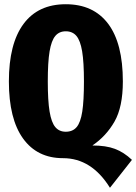

<svg xmlns="http://www.w3.org/2000/svg" viewBox="-20 -733 644 908"><path d="M604 23 500 155Q413 15 278 15Q156 15 89 -78Q22 -171 22 -348Q22 -526 91 -619.5Q160 -713 291 -713Q422 -713 491.5 -620.5Q561 -528 561 -348Q561 -227 521.5 -158Q482 -89 417 -45Q481 -45 523.5 -29Q566 -13 604 23ZM291 -110Q324 -110 342.5 -132Q361 -154 369 -205Q377 -256 377 -348Q377 -439 368.5 -490Q360 -541 341.5 -563Q323 -585 291 -585Q260 -585 241.5 -563Q223 -541 214.5 -490Q206 -439 206 -348Q206 -257 214.5 -205.5Q223 -154 241.5 -132Q260 -110 291 -110Z"/></svg>

Font: Fira Sans Compressed ExtraBold
Style: Regular
Weight: 800
Width: 1
Designer: bBox Type GmbH & Carrois Corporate GbR & Edenspiekermann AG
Foundry: bBox Type GmbH & Carrois Corporate GbR & Edenspiekermann AG
Version: Version 4.301